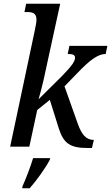

<svg xmlns="http://www.w3.org/2000/svg" viewBox="-20 -780 591 1021"><path d="M447 7H469L479 -36C438 -36 415 -63 394 -121L323 -321L393 -393C455 -458 500 -493 542 -493L551 -536H349L340 -493C369 -493 379 -487 379 -473C379 -455 365 -433 313 -379L185 -252C204 -314 222 -400 235 -462L300 -760H119L110 -716H124C153 -716 174 -710 174 -676C174 -665 171 -646 165 -618L34 0H136L178 -195L245 -249L293 -96C319 -16 354 7 447 7ZM100 210 98 221H138C173 182 226 108 245 69L247 61H156C142 107 119 167 100 210Z"/></svg>

Font: Noto Serif Condensed Medium
Style: Italic
Weight: 500
Width: 3
Italic angle: -12°
Designer: Monotype Design Team
Foundry: Monotype Imaging Inc.
Version: Version 2.013